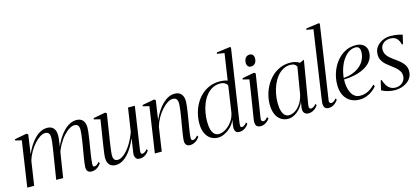

<svg xmlns="http://www.w3.org/2000/svg" viewBox="-64 -1344 4117 1881"><g transform="rotate(-15 1995.0 -403.0)"><path d="M176.5 -502.5 148.5 -308Q169 -354.5 193.8 -392.5Q218.5 -430.5 246.8 -458.2Q275 -486 306 -500.8Q337 -515.5 369.5 -515.5Q398.5 -515.5 417.8 -503.8Q437 -492 447 -469.5Q457 -447 457 -414Q457 -404.5 454.8 -385.5Q452.5 -366.5 449 -340.5Q445.5 -314.5 441 -284L432.5 -277Q453.5 -333.5 480.5 -377.8Q507.5 -422 538 -452.8Q568.5 -483.5 601 -499.5Q633.5 -515.5 665.5 -515.5Q710 -515.5 732 -489.5Q754 -463.5 754 -414Q754 -398.5 750.5 -369Q747 -339.5 741.2 -302.2Q735.5 -265 729 -226Q723 -190.5 718 -156.8Q713 -123 709.8 -97.2Q706.5 -71.5 706.5 -58Q706.5 -43.5 709.2 -36.8Q712 -30 722.5 -30Q732.5 -30 744.8 -37.5Q757 -45 772 -63L780.5 -48Q770 -31.5 755.2 -18.2Q740.5 -5 722.5 2.8Q704.5 10.5 683 10.5Q668.5 10.5 656.8 5Q645 -0.5 638.5 -12.8Q632 -25 632 -45.5Q632 -58.5 636 -88Q640 -117.5 646.2 -156Q652.5 -194.5 659.5 -235Q666 -271 671 -304.8Q676 -338.5 679.2 -366.5Q682.5 -394.5 682.5 -411.5Q682.5 -442 671.5 -456.8Q660.5 -471.5 633.5 -471.5Q612 -471.5 583.5 -454.5Q555 -437.5 524.8 -404.5Q494.5 -371.5 467.2 -323Q440 -274.5 421 -212L439 -273Q437 -260 434.5 -244Q432 -228 429.2 -212Q426.5 -196 424.5 -183L396 0H325.5L363 -235Q369 -271 374.2 -305.8Q379.5 -340.5 382.8 -368.5Q386 -396.5 386 -411.5Q386 -442 374.8 -456.8Q363.5 -471.5 337 -471.5Q314 -471.5 285.5 -453.5Q257 -435.5 228.5 -403.8Q200 -372 176 -330.8Q152 -289.5 138.5 -243L102 0H32L100.5 -461.5L37 -477L39 -489.5L161 -512.5Z M927.5 10.5Q900 10.5 881.2 -1Q862.5 -12.5 852.8 -34Q843 -55.5 843 -86Q843 -96.5 846.5 -124.8Q850 -153 855 -186.2Q860 -219.5 864.2 -246Q868.5 -272.5 869.5 -279L898 -461.5L834.5 -477L836.5 -489.5L958.5 -512.5L973.5 -502.5L937.5 -270Q935.5 -256 931.5 -231Q927.5 -206 923.8 -178.2Q920 -150.5 917.2 -127.2Q914.5 -104 914.5 -93.5Q914.5 -73.5 919.2 -60Q924 -46.5 934 -40Q944 -33.5 960 -33.5Q990 -33.5 1024.8 -62Q1059.5 -90.5 1093.2 -142.2Q1127 -194 1152.5 -263.5L1188.5 -502.5H1257.5L1193.5 -70.5Q1191 -53 1193.2 -41Q1195.5 -29 1208.5 -29Q1218.5 -29 1231.8 -37Q1245 -45 1258.5 -62L1267 -47Q1259 -33 1245.2 -19.8Q1231.5 -6.5 1213.5 2Q1195.5 10.5 1173.5 10.5Q1140.5 10.5 1131 -8.2Q1121.5 -27 1121.5 -44Q1121.5 -48 1124 -66.5Q1126.5 -85 1130.5 -110.5Q1134.5 -136 1138.2 -160.8Q1142 -185.5 1144.5 -201.5H1143.5Q1123.5 -156 1100.2 -117.2Q1077 -78.5 1050 -50Q1023 -21.5 992.5 -5.5Q962 10.5 927.5 10.5Z M1441.5 -308Q1462 -354 1487 -392Q1512 -430 1540.2 -457.8Q1568.5 -485.5 1599.2 -500.5Q1630 -515.5 1662 -515.5Q1706.5 -515.5 1729.5 -489.5Q1752.5 -463.5 1752.5 -414Q1752.5 -398.5 1749 -369Q1745.5 -339.5 1739.8 -302.2Q1734 -265 1727.5 -226Q1721.5 -190.5 1716 -156.8Q1710.5 -123 1707 -97.2Q1703.5 -71.5 1703.5 -58Q1703.5 -43.5 1707.2 -36.8Q1711 -30 1721.5 -30Q1731.5 -30 1743.8 -37.5Q1756 -45 1771 -63L1779.5 -48Q1769 -31.5 1754.2 -18.2Q1739.5 -5 1721.2 2.8Q1703 10.5 1680.5 10.5Q1667 10.5 1655.8 5Q1644.5 -0.5 1638 -12.8Q1631.5 -25 1631.5 -45.5Q1631.5 -55.5 1633.8 -74.8Q1636 -94 1640 -119.8Q1644 -145.5 1649 -175Q1654 -204.5 1659 -235Q1663.5 -262 1667.8 -288Q1672 -314 1675.2 -337.2Q1678.5 -360.5 1680.2 -379.5Q1682 -398.5 1682 -411.5Q1682 -432 1676.8 -445.2Q1671.5 -458.5 1660.2 -465Q1649 -471.5 1631 -471.5Q1608 -471.5 1579.2 -453.5Q1550.5 -435.5 1521.8 -403.8Q1493 -372 1469.2 -331Q1445.5 -290 1432 -243.5L1396 0H1326L1394.5 -461.5L1331 -477L1333 -489.5L1454.5 -512.5L1470 -502.5Z M2204 -70.5Q2202 -53 2203.5 -41Q2205 -29 2218 -29Q2228 -29 2241 -37Q2254 -45 2268 -62L2276.5 -47Q2268.5 -33 2254.8 -19.8Q2241 -6.5 2223 2Q2205 10.5 2183 10.5Q2151 10.5 2141 -11Q2131 -32.5 2136 -66L2145 -124.5Q2131.5 -86.5 2101.5 -56Q2071.5 -25.5 2035.5 -7.5Q1999.5 10.5 1967.5 10.5Q1924 10.5 1891.5 -10.8Q1859 -32 1840.8 -72.5Q1822.5 -113 1822.5 -171.5Q1822.5 -221.5 1835 -271.2Q1847.5 -321 1872 -365.2Q1896.5 -409.5 1932.5 -443.8Q1968.5 -478 2015.8 -497.8Q2063 -517.5 2121 -517.5Q2143.5 -517.5 2164 -514Q2184.5 -510.5 2200 -505L2240 -773.5L2166 -785.5L2168.5 -798.5L2307.5 -817L2315 -809ZM2192.5 -454Q2190.5 -469.5 2170.5 -483Q2150.5 -496.5 2119 -496.5Q2075 -496.5 2040 -477.2Q2005 -458 1978.8 -425Q1952.5 -392 1935.2 -350Q1918 -308 1909.5 -261.8Q1901 -215.5 1901 -170Q1901 -119 1911 -86Q1921 -53 1939.2 -37.2Q1957.5 -21.5 1982.5 -21.5Q2014 -21.5 2049.2 -42.2Q2084.5 -63 2113.5 -100.8Q2142.5 -138.5 2153.5 -189.5Z M2397 10.5Q2379.5 10.5 2366.8 3.2Q2354 -4 2348.5 -21Q2343 -38 2347 -66.5Q2348.5 -77 2353.5 -108.5Q2358.5 -140 2365.8 -184.5Q2373 -229 2380.8 -278.8Q2388.5 -328.5 2396 -376.2Q2403.5 -424 2408.5 -461.5L2345 -477L2347 -489.5L2468 -512.5L2483.5 -502.5L2415.5 -64Q2412.5 -44 2420.2 -37Q2428 -30 2436 -30Q2446 -30 2455.5 -35.8Q2465 -41.5 2481 -60L2489.5 -43.5Q2480.5 -29 2466.5 -16.8Q2452.5 -4.5 2435 3Q2417.5 10.5 2397 10.5ZM2457.5 -578.5Q2437.5 -578.5 2426.5 -592Q2415.5 -605.5 2415.5 -624.5Q2415.5 -658.5 2431.2 -677Q2447 -695.5 2472 -695.5Q2493.5 -695.5 2504.5 -682Q2515.5 -668.5 2515.5 -649.5Q2515.5 -616 2499.5 -597.2Q2483.5 -578.5 2457.5 -578.5Z M2900.5 -70.5Q2897 -47.5 2902.5 -38.2Q2908 -29 2921 -29Q2929.5 -29 2943.8 -37.2Q2958 -45.5 2970.5 -62L2979.5 -47Q2974 -37.5 2960.8 -23.8Q2947.5 -10 2928 0.2Q2908.5 10.5 2883.5 10.5Q2854 10.5 2839.8 -9Q2825.5 -28.5 2830.5 -65L2841 -124Q2827.5 -86 2801 -55.5Q2774.5 -25 2742.2 -7.2Q2710 10.5 2678.5 10.5Q2636.5 10.5 2604.5 -10.8Q2572.5 -32 2554.8 -72.5Q2537 -113 2537 -171.5Q2537 -221.5 2550.2 -271Q2563.5 -320.5 2588.8 -364.5Q2614 -408.5 2650.2 -442.8Q2686.5 -477 2732.5 -496.5Q2778.5 -516 2833 -516Q2861.5 -516 2885.8 -509.5Q2910 -503 2929.5 -490L2974 -509.5ZM2895 -460Q2889 -475.5 2873 -485.2Q2857 -495 2832 -495Q2790.5 -495 2756.5 -476Q2722.5 -457 2696.2 -424.2Q2670 -391.5 2652 -349.5Q2634 -307.5 2624.8 -261.5Q2615.5 -215.5 2615.5 -170Q2615.5 -119 2625.2 -86Q2635 -53 2652.8 -37.2Q2670.5 -21.5 2694.5 -21.5Q2718 -21.5 2741.8 -33Q2765.5 -44.5 2787 -66.2Q2808.5 -88 2824.8 -118.5Q2841 -149 2849.5 -187Z M3104.5 -58Q3102.5 -43.5 3109.2 -36.8Q3116 -30 3126 -30Q3136 -30 3148.2 -37.5Q3160.5 -45 3175.5 -63L3184 -48Q3173.5 -31.5 3159 -18.2Q3144.5 -5 3126.8 2.8Q3109 10.5 3088.5 10.5Q3072.5 10.5 3061 5Q3049.5 -0.5 3043.5 -13.5Q3037.5 -26.5 3037.5 -48Q3037.5 -53 3038.5 -61.8Q3039.5 -70.5 3041 -82.2Q3042.5 -94 3044.5 -107L3142 -773.5L3073.5 -785.5L3076 -798.5L3208.5 -817L3216 -809Z M3577.5 -78.5Q3560.5 -56 3533.5 -35.8Q3506.5 -15.5 3473 -3Q3439.5 9.5 3403 9.5Q3360.5 9.5 3327.5 -4.5Q3294.5 -18.5 3271.8 -44.5Q3249 -70.5 3237.2 -106.2Q3225.5 -142 3225.5 -186Q3225.5 -249.5 3245.5 -308.5Q3265.5 -367.5 3301.8 -414.2Q3338 -461 3387.5 -488.2Q3437 -515.5 3496.5 -515.5Q3533 -515.5 3558.5 -503.5Q3584 -491.5 3597.5 -469.5Q3611 -447.5 3611 -417Q3611 -380.5 3596 -350.2Q3581 -320 3553.5 -296.5Q3526 -273 3488 -256.5Q3450 -240 3403.5 -230.8Q3357 -221.5 3304 -220.5Q3302 -184 3307.5 -149.2Q3313 -114.5 3326.5 -86.5Q3340 -58.5 3362.8 -42Q3385.5 -25.5 3418 -25.5Q3447 -25.5 3472.8 -33.8Q3498.5 -42 3522.2 -58.2Q3546 -74.5 3568 -97.5ZM3491 -495Q3457.5 -495 3426.5 -475.8Q3395.5 -456.5 3370 -421.5Q3344.5 -386.5 3327.5 -339Q3310.5 -291.5 3304.5 -235Q3354.5 -239.5 3392.8 -253.2Q3431 -267 3458.8 -287.5Q3486.5 -308 3504 -332.8Q3521.5 -357.5 3530 -384.5Q3538.5 -411.5 3538.5 -438Q3538.5 -463 3528 -479Q3517.5 -495 3491 -495Z M3951.5 -405.5H3940Q3932.5 -442.5 3909.8 -466.8Q3887 -491 3846 -491Q3814.5 -491 3791.5 -479.5Q3768.5 -468 3756 -448Q3743.5 -428 3743.5 -402.5Q3743.5 -379 3753.8 -359.2Q3764 -339.5 3782.8 -322Q3801.5 -304.5 3826 -287Q3862.5 -262 3888 -239.5Q3913.5 -217 3927.2 -192.5Q3941 -168 3941 -136Q3941 -99.5 3925.2 -72.2Q3909.5 -45 3883.5 -26.8Q3857.5 -8.5 3826.5 0.8Q3795.5 10 3765.5 10Q3737.5 10 3710.2 5Q3683 0 3661 -8.2Q3639 -16.5 3626.5 -25L3648.5 -119H3659Q3668.5 -88 3683.2 -64Q3698 -40 3720 -26.5Q3742 -13 3772.5 -13Q3801 -13 3823.5 -25Q3846 -37 3859.2 -58.5Q3872.5 -80 3872.5 -107.5Q3872.5 -134.5 3858.2 -156.2Q3844 -178 3822.2 -196.5Q3800.5 -215 3777.5 -231.5Q3756 -247 3734.5 -266Q3713 -285 3698.8 -310.5Q3684.5 -336 3684.5 -371Q3684.5 -414.5 3708.2 -446.5Q3732 -478.5 3770.2 -496.2Q3808.5 -514 3852 -514Q3877.5 -514 3899.2 -511.5Q3921 -509 3939.2 -504.8Q3957.5 -500.5 3972.5 -495.5Z"/></g></svg>

Font: Merriweather 144pt Light
Style: Italic
Weight: 300
Italic angle: -7.8°
Version: Version 2.101